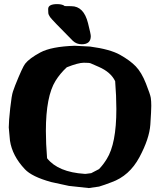

<svg xmlns="http://www.w3.org/2000/svg" viewBox="-20 -910 797 950"><path d="M429.2 -731.1Q429.2 -690.9 384.3 -690.9Q358.9 -690.9 340.8 -707.7Q235.8 -813.2 227.5 -825.8Q219.2 -838.4 219 -846.1Q218.8 -853.7 218.3 -864.5V-865.4Q218.3 -889.7 263.2 -889.7H265.6Q290.5 -888.7 300.3 -879.9Q309.6 -879.4 333 -879.4Q394.5 -879.4 415.5 -795.4Q429.2 -741.3 429.2 -731.1ZM508.3 -123.5Q555.7 -199.2 555.7 -368.7Q555.7 -370.6 555.7 -372.1Q555.7 -434.1 549.8 -508.3Q528.3 -553.2 468.8 -579.1Q434.6 -593.8 428.5 -596.7Q422.4 -599.6 394.8 -599.6Q367.2 -599.6 310.5 -577.1Q277.3 -546.4 254.9 -510.3Q207 -433.6 207 -261.7Q207 -200.7 212.9 -127Q267.6 -58.1 398.4 -49.8Q401.9 -49.8 404.8 -49.8L431.2 -53.2Q450.2 -63.5 469.7 -73.2Q489.7 -93.3 508.3 -123.5ZM320.8 9.8 232.9 -9.3Q137.7 -35.6 103 -72.8Q40.5 -139.2 29.3 -214.4L23.4 -279.3V-279.8Q23.4 -309.6 30.5 -374.3Q37.6 -439 44.2 -457.5Q50.8 -476.1 55.2 -487.8Q91.3 -578.1 104.5 -594.7Q125 -621.1 179.4 -650.4Q233.9 -679.7 349.6 -683.6L424.8 -679.7H425.3Q524.4 -666.5 573.7 -638.9Q623 -611.3 651.6 -581.8Q680.2 -552.2 701.9 -497.3Q723.6 -442.4 726.1 -425.8Q728.5 -409.2 728.5 -386.5Q728.5 -363.8 723.9 -293.9Q719.2 -224.1 669.7 -131.8Q620.1 -39.6 531.7 -8.3Q498 4.9 470.2 13.2L419.4 20.5Z"/></svg>

Font: Drukaatie burti
Style: Heavy
Weight: 800
Version: Version 0.14